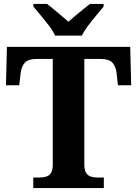

<svg xmlns="http://www.w3.org/2000/svg" viewBox="-20 -951 693 971"><path d="M148.3 0V-53H176.5Q196.7 -53 212.6 -57.5Q228.5 -62 237.7 -76.1Q246.9 -90.2 246.9 -118.3V-653H167.1Q122.8 -653 105.7 -634Q88.5 -615 84.5 -582L77.2 -519.9H10.1L15.1 -714H638.5L643.5 -519.9H576.4L569.6 -582Q565.6 -615 548.6 -634Q531.6 -653 486.6 -653H406.5V-118.1Q406.5 -90.1 415.8 -76.1Q425.1 -62.1 441.1 -57.5Q457.2 -53 476.9 -53H505.1V0ZM258.6 -771Q248.6 -794 228.3 -820.5Q207.9 -847 186.3 -873Q164.7 -899 148.7 -918V-931H217.9Q232.2 -920.6 251.5 -904.2Q270.8 -887.8 290.9 -871.3Q310.9 -854.8 325.9 -841.2Q340.9 -854.8 360.9 -871.3Q380.9 -887.8 401 -904.2Q421.1 -920.6 434.9 -931H504V-918Q489 -899 466.9 -873Q444.8 -847 425 -820.5Q405.2 -794 394.2 -771Z"/></svg>

Font: Noto Serif Malayalam
Style: Regular
Weight: 400
Designer: Indian type Foundry, Jelle Bosma, Monotype Design Team
Foundry: Monotype Imaging Inc.
Version: Version 2.103